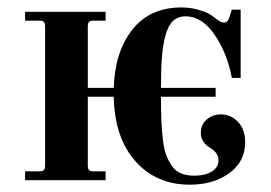

<svg xmlns="http://www.w3.org/2000/svg" viewBox="-20 -488 734 520"><path d="M607.9 -461.9H631.8V-276.9H607.9Q596.2 -342.3 561.8 -393.1Q527.3 -443.8 482.9 -443.8Q461.9 -443.8 448.5 -431.2Q435.1 -418.5 428 -391.6Q420.9 -364.7 418.5 -332Q416 -299.3 416 -250H564V-226.1H416Q416 -187.5 417 -162.1Q418 -136.7 421.1 -110.1Q424.3 -83.5 430.4 -67.4Q436.5 -51.3 446.3 -37.6Q456.1 -23.9 471.2 -18.1Q486.3 -12.2 506.8 -12.2Q535.6 -12.2 553.7 -23.4Q571.8 -34.7 571.8 -54.2Q571.8 -66.4 564.2 -75Q556.6 -83.5 547.9 -88.4Q539.1 -93.3 531.5 -103.5Q523.9 -113.8 523.9 -127.9Q523.9 -150.9 540 -164.6Q556.2 -178.2 578.1 -178.2Q605.5 -178.2 624.8 -157.7Q644 -137.2 644 -102.1Q644 -50.8 601.3 -19.3Q558.6 12.2 494.1 12.2Q402.8 12.2 346.4 -51.8Q290 -115.7 288.1 -226.1H217.8V-40Q217.8 -30.8 221.2 -27.3Q224.6 -23.9 233.9 -23.9H266.1V0H47.9V-23.9H85.9Q95.2 -23.9 98.6 -27.3Q102.1 -30.8 102.1 -40V-416Q102.1 -425.3 98.6 -428.7Q95.2 -432.1 85.9 -432.1H47.9V-456.1H266.1V-432.1H233.9Q224.6 -432.1 221.2 -428.7Q217.8 -425.3 217.8 -416V-250H288.1Q291 -347.7 338.4 -407.7Q385.7 -467.8 471.2 -467.8Q495.6 -467.8 516.1 -461.9Q536.6 -456.1 545.9 -450.7Q555.2 -445.3 566.9 -436Q578.6 -426.8 586.9 -426.8Q596.2 -426.8 600.1 -438Z"/></svg>

Font: Flanker Steampunk
Style: Bold
Weight: 700
Designer: Alexey Kryukov, Leonardo Di Lena
Foundry: Alexey Kryukov, Leonardo Di Lena
Version: 1.210